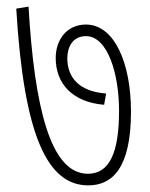

<svg xmlns="http://www.w3.org/2000/svg" viewBox="-20 -609 451 579"><path d="M375 -272C375 -419 325 -535 239 -535C184 -535 148 -492 148 -434C148 -357 198 -301 294 -293L300 -327C217 -333 183 -377 183 -433C183 -467 199 -500 239 -500C305 -500 339 -386 339 -275C339 -148 310 -85 245 -85C132 -85 84 -285 66 -589L29 -583C52 -197 124 -50 246 -50C318 -50 375 -101 375 -272Z"/></svg>

Font: Noto Sans Devanagari UI ExtraCondensed ExtraLight
Style: Regular
Weight: 200
Width: 2
Designer: Jelle Bosma - Monotype Design Team
Foundry: Monotype Imaging Inc.
Version: Version 2.004